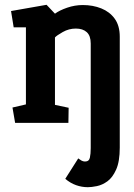

<svg xmlns="http://www.w3.org/2000/svg" viewBox="-20 -512 559 800"><path d="M26 -466 174 -492 209 -455Q228 -469 260 -480Q292 -491 325 -491Q367 -491 402 -477Q437 -463 458 -434Q479 -405 479 -359V103Q479 161 464 194.5Q449 228 427.5 243.5Q406 259 383.5 263.5Q361 268 346 268Q321 268 297 259.5Q273 251 252 233L306 148Q311 152 318.5 156.5Q326 161 334 161Q351 161 354.5 145Q358 129 358 105V-331Q358 -363 341.5 -378Q325 -393 296 -393Q267 -393 241.5 -378.5Q216 -364 209 -356V-75L266 -63L265 0H43L32 -64L88 -77V-398H37Z"/></svg>

Font: Kreon
Style: Bold
Weight: 700
Designer: Julia Petretta
Foundry: Julia Petretta and Eli Heuer
Version: Version 2.002